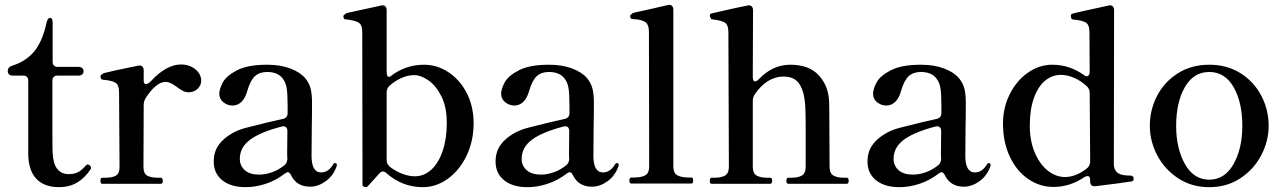

<svg xmlns="http://www.w3.org/2000/svg" viewBox="-20 -761 5318 795"><path d="M97 -122V-427Q97 -437 91.5 -442.5Q86 -448 76 -448H33Q23 -448 17.5 -453Q12 -458 12 -466Q12 -483 30 -489Q84 -505 119.5 -545.5Q155 -586 173 -668Q177 -687 188 -687Q193 -687 195.5 -681.5Q198 -676 198 -666V-505Q198 -495 203.5 -489.5Q209 -484 219 -484H305Q315 -484 320.5 -479Q326 -474 326 -466Q326 -458 320.5 -453Q315 -448 305 -448H218Q208 -448 202.5 -442.5Q197 -437 197 -427V-212Q197 -139 198 -128Q202 -40 265 -40Q287 -40 302 -47.5Q317 -55 334 -74Q339 -80 343 -80Q348 -80 352.5 -75.5Q357 -71 357 -66Q357 -62 355 -60Q306 14 226 14Q163 14 130.5 -20.5Q98 -55 97 -122Z M813 -427Q813 -407 798 -393Q783 -379 761 -379Q748 -379 737.5 -384.5Q727 -390 712 -401Q685 -422 666 -422Q645 -422 623.5 -403.5Q602 -385 582 -353Q575 -340 575 -327L574 -70Q574 -42 590 -33.5Q606 -25 635 -25H646Q654 -25 654 -12Q654 0 646 0H403Q396 0 396 -12Q396 -25 403 -25H415Q444 -25 459.5 -33.5Q475 -42 475 -70L473 -379Q473 -410 457.5 -419Q442 -428 405 -431Q396 -432 396 -447Q404 -457 413 -459Q433 -464 458.5 -469.5Q484 -475 508 -480Q535 -485 552 -489L558 -490Q566 -490 570.5 -484.5Q575 -479 575 -470V-427Q575 -413 584 -413Q594 -413 606 -426Q634 -457 666 -475.5Q698 -494 729 -494Q765 -494 789 -474Q813 -454 813 -427Z M1375 -78 1374 -73Q1360 -33 1328.5 -10.5Q1297 12 1264 12Q1208 12 1185 -36Q1179 -48 1172 -48Q1167 -48 1159 -42Q1123 -14 1080.5 0Q1038 14 997 14Q936 14 900.5 -14.5Q865 -43 865 -92Q865 -131 884.5 -159.5Q904 -188 943 -210Q966 -223 995.5 -231Q1025 -239 1083 -253Q1129 -263 1153 -269Q1171 -274 1171 -293V-318Q1171 -372 1167 -396.5Q1163 -421 1149 -438Q1128 -463 1086 -463Q1055 -463 1036 -446Q1017 -429 1004 -385Q996 -355 980 -339.5Q964 -324 943 -324Q922 -324 905 -337.5Q888 -351 888 -373Q888 -392 902.5 -419.5Q917 -447 961.5 -470Q1006 -493 1086 -493Q1141 -493 1182 -477.5Q1223 -462 1244 -437Q1261 -416 1266.5 -393Q1272 -370 1272 -336Q1272 -273 1271 -236L1270 -116Q1270 -47 1310 -47Q1340 -47 1360 -81Q1363 -86 1367 -86Q1370 -86 1372.5 -84Q1375 -82 1375 -78ZM1159 -78Q1170 -88 1170 -105Q1169 -110 1169 -121L1170 -218Q1170 -230 1163.5 -235Q1157 -240 1146 -237Q1058 -214 1015.5 -182.5Q973 -151 973 -103Q973 -75 993.5 -56.5Q1014 -38 1053 -38Q1079 -38 1107 -48Q1135 -58 1159 -78Z M1941 -251Q1941 -177 1912 -116.5Q1883 -56 1834.5 -21Q1786 14 1731 14Q1646 14 1580 -44Q1573 -51 1565 -51Q1558 -51 1551 -43L1503 10Q1499 14 1496 14L1490 13Q1486 12 1483.5 10Q1481 8 1481 4L1480 -628Q1480 -659 1464 -668Q1448 -677 1411 -681Q1406 -681 1404.5 -683.5Q1403 -686 1402 -691V-696Q1411 -706 1420 -708L1558 -738L1564 -739Q1572 -739 1576.5 -733.5Q1581 -728 1581 -719V-463Q1581 -450 1585.5 -445Q1590 -440 1597 -445Q1658 -493 1736 -493Q1790 -493 1837.5 -461.5Q1885 -430 1913 -375Q1941 -320 1941 -251ZM1830 -252Q1830 -318 1807.5 -362.5Q1785 -407 1753.5 -428.5Q1722 -450 1695 -450Q1669 -450 1642 -438Q1615 -426 1592 -405Q1581 -394 1581 -379V-97Q1581 -81 1596 -69Q1620 -51 1647 -41Q1674 -31 1697 -31Q1736 -31 1766 -58.5Q1796 -86 1813 -136.5Q1830 -187 1830 -252Z M2542 -78 2541 -73Q2527 -33 2495.5 -10.5Q2464 12 2431 12Q2375 12 2352 -36Q2346 -48 2339 -48Q2334 -48 2326 -42Q2290 -14 2247.5 0Q2205 14 2164 14Q2103 14 2067.5 -14.5Q2032 -43 2032 -92Q2032 -131 2051.5 -159.5Q2071 -188 2110 -210Q2133 -223 2162.5 -231Q2192 -239 2250 -253Q2296 -263 2320 -269Q2338 -274 2338 -293V-318Q2338 -372 2334 -396.5Q2330 -421 2316 -438Q2295 -463 2253 -463Q2222 -463 2203 -446Q2184 -429 2171 -385Q2163 -355 2147 -339.5Q2131 -324 2110 -324Q2089 -324 2072 -337.5Q2055 -351 2055 -373Q2055 -392 2069.5 -419.5Q2084 -447 2128.5 -470Q2173 -493 2253 -493Q2308 -493 2349 -477.5Q2390 -462 2411 -437Q2428 -416 2433.5 -393Q2439 -370 2439 -336Q2439 -273 2438 -236L2437 -116Q2437 -47 2477 -47Q2507 -47 2527 -81Q2530 -86 2534 -86Q2537 -86 2539.5 -84Q2542 -82 2542 -78ZM2326 -78Q2337 -88 2337 -105Q2336 -110 2336 -121L2337 -218Q2337 -230 2330.5 -235Q2324 -240 2313 -237Q2225 -214 2182.5 -182.5Q2140 -151 2140 -103Q2140 -75 2160.5 -56.5Q2181 -38 2220 -38Q2246 -38 2274 -48Q2302 -58 2326 -78Z M2594 -1Q2586 -1 2586 -13Q2586 -26 2594 -26H2606Q2635 -26 2651.5 -35Q2668 -44 2668 -72L2667 -629Q2667 -660 2650.5 -670.5Q2634 -681 2599 -682Q2589 -682 2589 -697Q2598 -707 2607 -709L2671 -723L2745 -740L2751 -741Q2759 -741 2763.5 -735.5Q2768 -730 2768 -721V-72Q2768 -44 2785 -35Q2802 -26 2831 -26H2843Q2850 -26 2850 -13Q2850 -1 2843 -1Z M3487 -25Q3494 -25 3494 -12Q3494 0 3487 0H3244Q3236 0 3236 -12Q3236 -25 3244 -25H3256Q3284 -25 3300 -34Q3316 -43 3316 -71V-241Q3316 -291 3314 -327Q3310 -381 3290.5 -412.5Q3271 -444 3223 -444Q3190 -444 3159.5 -425Q3129 -406 3105 -370Q3097 -358 3097 -344V-71Q3097 -43 3113 -34Q3129 -25 3158 -25H3169Q3174 -25 3175.5 -22Q3177 -19 3177 -12Q3177 0 3169 0H2926Q2919 0 2919 -12Q2919 -25 2926 -25H2937Q2966 -25 2982 -34Q2998 -43 2998 -71L2996 -628Q2996 -659 2980.5 -668Q2965 -677 2928 -681H2927Q2925 -681 2922 -687Q2919 -693 2919 -696Q2919 -703 2925 -705Q2946 -710 2990 -720Q3034 -730 3075 -738L3081 -739Q3089 -739 3093.5 -733.5Q3098 -728 3098 -719L3097 -442Q3097 -424 3107 -424Q3113 -424 3122 -433Q3179 -493 3252 -493Q3331 -493 3371 -448.5Q3411 -404 3413 -340Q3414 -321 3414 -261L3415 -71Q3415 -43 3431 -34Q3447 -25 3475 -25Z M4082 -78 4081 -73Q4067 -33 4035.5 -10.5Q4004 12 3971 12Q3915 12 3892 -36Q3886 -48 3879 -48Q3874 -48 3866 -42Q3830 -14 3787.5 0Q3745 14 3704 14Q3643 14 3607.5 -14.5Q3572 -43 3572 -92Q3572 -131 3591.5 -159.5Q3611 -188 3650 -210Q3673 -223 3702.5 -231Q3732 -239 3790 -253Q3836 -263 3860 -269Q3878 -274 3878 -293V-318Q3878 -372 3874 -396.5Q3870 -421 3856 -438Q3835 -463 3793 -463Q3762 -463 3743 -446Q3724 -429 3711 -385Q3703 -355 3687 -339.5Q3671 -324 3650 -324Q3629 -324 3612 -337.5Q3595 -351 3595 -373Q3595 -392 3609.5 -419.5Q3624 -447 3668.5 -470Q3713 -493 3793 -493Q3848 -493 3889 -477.5Q3930 -462 3951 -437Q3968 -416 3973.5 -393Q3979 -370 3979 -336Q3979 -273 3978 -236L3977 -116Q3977 -47 4017 -47Q4047 -47 4067 -81Q4070 -86 4074 -86Q4077 -86 4079.5 -84Q4082 -82 4082 -78ZM3866 -78Q3877 -88 3877 -105Q3876 -110 3876 -121L3877 -218Q3877 -230 3870.5 -235Q3864 -240 3853 -237Q3765 -214 3722.5 -182.5Q3680 -151 3680 -103Q3680 -75 3700.5 -56.5Q3721 -38 3760 -38Q3786 -38 3814 -48Q3842 -58 3866 -78Z M4674 -20Q4674 -12 4667 -10Q4647 -7 4603.5 -1Q4560 5 4516 10H4512Q4494 10 4494 -9V-15Q4494 -32 4483 -32Q4477 -32 4469 -27Q4410 13 4342 13Q4285 13 4237 -20Q4189 -53 4161 -113Q4133 -173 4133 -249Q4133 -315 4161 -371Q4189 -427 4236 -460Q4283 -493 4337 -493Q4408 -493 4467 -451Q4475 -445 4480 -445Q4485 -445 4488.5 -450Q4492 -455 4492 -463L4491 -627Q4491 -659 4475.5 -668Q4460 -677 4424 -680Q4414 -680 4414 -696Q4414 -703 4420 -704Q4430 -708 4570 -738L4576 -739Q4584 -739 4588.5 -733.5Q4593 -728 4593 -719L4592 -82Q4592 -38 4641 -35Q4648 -34 4661 -34Q4674 -34 4674 -20ZM4483 -66Q4494 -77 4494 -92L4492 -377Q4492 -392 4481 -403Q4458 -425 4429 -438Q4400 -451 4373 -451Q4337 -451 4308 -427.5Q4279 -404 4261.5 -356.5Q4244 -309 4244 -241Q4244 -178 4264.5 -129.5Q4285 -81 4318.5 -54.5Q4352 -28 4390 -28Q4413 -28 4437.5 -38Q4462 -48 4483 -66Z M4741 -240Q4741 -306 4771 -364Q4801 -422 4857 -457.5Q4913 -493 4987 -493Q5061 -493 5117 -457.5Q5173 -422 5203 -364Q5233 -306 5233 -240Q5233 -177 5202.5 -118.5Q5172 -60 5116 -23Q5060 14 4987 14Q4914 14 4858 -23Q4802 -60 4771.5 -118.5Q4741 -177 4741 -240ZM5124 -240Q5124 -337 5088 -400Q5052 -463 4987 -463Q4922 -463 4886 -400Q4850 -337 4850 -240Q4850 -146 4886.5 -81.5Q4923 -17 4987 -17Q5051 -17 5087.5 -81.5Q5124 -146 5124 -240Z"/></svg>

Font: Shippori Mincho B1 SemiBold
Style: Regular
Weight: 600
Designer: FONTDASU
Foundry: FONTDASU / Google Inc. / but / Adobe
Version: Version 3.110; ttfautohint (v1.8.3)